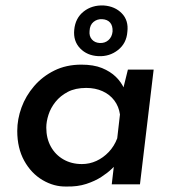

<svg xmlns="http://www.w3.org/2000/svg" viewBox="-20 -673 635 701"><path d="M222 8Q177 9 135.5 -15.5Q94 -40 68.5 -86Q43 -132 43 -195Q43 -238 58.5 -280.5Q74 -323 104.5 -358.5Q135 -394 178.5 -415.5Q222 -437 277 -437Q322 -437 352.5 -424.5Q383 -412 403 -392.5Q423 -373 434 -348L425 -330L447 -419H541L491 0H388L400 -103L408 -77Q402 -70 387.5 -56Q373 -42 350 -27Q327 -12 295 -1.5Q263 9 222 8ZM279 -74Q307 -74 332 -85.5Q357 -97 377 -118Q397 -139 408 -168L418 -255Q414 -284 397.5 -306Q381 -328 354.5 -340Q328 -352 295 -352Q255 -352 227.5 -337.5Q200 -323 182.5 -301Q165 -279 157 -254Q149 -229 149 -207Q149 -168 165.5 -138Q182 -108 211.5 -91Q241 -74 279 -74ZM251 -564Q255 -607 285.5 -631Q316 -655 359 -653Q400 -650 425 -624Q450 -598 445 -557Q442 -515 411 -490.5Q380 -466 339 -468Q298 -470 272.5 -496.5Q247 -523 251 -564ZM307 -560Q305 -541 315.5 -529Q326 -517 344 -516Q363 -515 376 -526.5Q389 -538 391 -558Q392 -579 382 -590.5Q372 -602 353 -603Q335 -604 321.5 -593Q308 -582 307 -560Z"/></svg>

Font: Josefin Sans Thin Medium
Style: Italic
Weight: 500
Italic angle: -7°
Version: Version 2.000